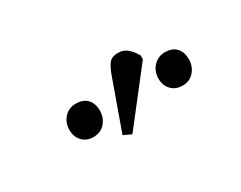

<svg xmlns="http://www.w3.org/2000/svg" viewBox="-43 -964 694 553"><g transform="rotate(-30 304.5 -687.0)"><path d="M279 -575 253 -587 312 -752Q321 -777 330.5 -788Q340 -799 360 -799Q377 -799 389.5 -789Q402 -779 413 -760V-747ZM178 -624Q156 -624 142 -638.5Q128 -653 128 -676Q128 -700 143 -716.5Q158 -733 181 -733Q206 -733 219 -719Q232 -705 232 -681Q232 -658 217.5 -641Q203 -624 178 -624ZM475 -624Q452 -624 438 -638.5Q424 -653 424 -676Q424 -700 439.5 -716.5Q455 -733 478 -733Q502 -733 515 -719Q528 -705 528 -681Q528 -658 513.5 -641Q499 -624 475 -624Z"/></g></svg>

Font: Literata Light
Style: Italic
Weight: 300
Italic angle: -2°
Designer: Latin by Veronika Burian and Jose Scaglione. Greek by Irene Vlachou. Cyrillic by Vera Evstafieva
Foundry: TypeTogether
Version: Version 3.103;gftools[0.9.29]